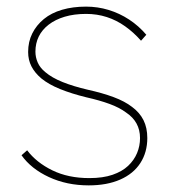

<svg xmlns="http://www.w3.org/2000/svg" viewBox="-20 -550 519 580"><path d="M45 -81 62 -96Q90 -59 138 -35.5Q186 -12 250 -12Q291 -12 320 -22Q349 -32 367 -49Q385 -66 394 -87.5Q403 -109 403 -133Q403 -182 361 -210Q341 -225 311 -236Q281 -247 241 -256Q196 -267 161.5 -281Q127 -295 105 -313Q85 -330 75 -349.5Q65 -369 65 -393Q65 -424 77.5 -449Q90 -474 112.5 -492.5Q135 -511 167.5 -520.5Q200 -530 240 -530Q275 -530 308 -520Q341 -510 370 -491Q399 -472 422 -445L406 -427Q384 -452 358 -470.5Q332 -489 302.5 -498.5Q273 -508 240 -508Q204 -508 175.5 -499.5Q147 -491 127 -475.5Q107 -460 97 -439.5Q87 -419 87 -394Q87 -377 94 -361Q101 -345 117 -332Q137 -315 169.5 -302Q202 -289 245 -279Q290 -269 323.5 -256.5Q357 -244 379 -227Q402 -210 413.5 -187Q425 -164 425 -133Q425 -90 404 -57.5Q383 -25 343 -7.5Q303 10 248 10Q182 10 128 -15Q74 -40 45 -81Z"/></svg>

Font: Mach Thin
Style: Regular
Weight: 250
Version: Version 1.002